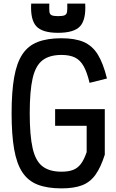

<svg xmlns="http://www.w3.org/2000/svg" viewBox="-20 -1025 640 1059"><path d="M319 14Q241 14 188 -6.5Q135 -27 103.5 -74.5Q72 -122 58 -202Q44 -282 44 -400Q44 -518 58 -598Q72 -678 103.5 -725.5Q135 -773 188 -793.5Q241 -814 319 -814Q394 -814 441.5 -793.5Q489 -773 519 -725Q549 -677 570 -592L474 -568Q460 -627 441 -660.5Q422 -694 393 -708Q364 -722 319 -722Q253 -722 214.5 -692.5Q176 -663 160 -593Q144 -523 144 -400Q144 -278 160 -207.5Q176 -137 214.5 -107.5Q253 -78 319 -78Q358 -78 383.5 -88Q409 -98 426.5 -121.5Q444 -145 458 -186V-331H284V-423H558V-172Q536 -102 506.5 -61Q477 -20 432.5 -3Q388 14 319 14ZM300 -844Q213 -844 180 -880.5Q147 -917 152 -1005H252Q251 -975 252.5 -960.5Q254 -946 265 -941Q276 -936 300 -936Q326 -936 337 -941Q348 -946 350 -961Q352 -976 351 -1005H450Q455 -917 422 -880.5Q389 -844 300 -844Z"/></svg>

Font: Victor Mono Thin
Style: Regular
Weight: 100
Monospace: yes
Designer: Rune Bjørnerås
Version: Version 1.561;gftools[0.9.30]